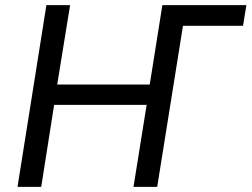

<svg xmlns="http://www.w3.org/2000/svg" viewBox="-20 -725 976 745"><path d="M48 0 160 -705H252L202 -397H561L610 -705H936L923 -625H690L590 0H498L549 -318H190L140 0Z"/></svg>

Font: Nunito Sans 10pt SemiCondensed Medium
Style: Italic
Weight: 500
Width: 4
Italic angle: -9°
Designer: Vernon Adams
Foundry: Vernon Adams
Version: Version 3.101;gftools[0.9.27]